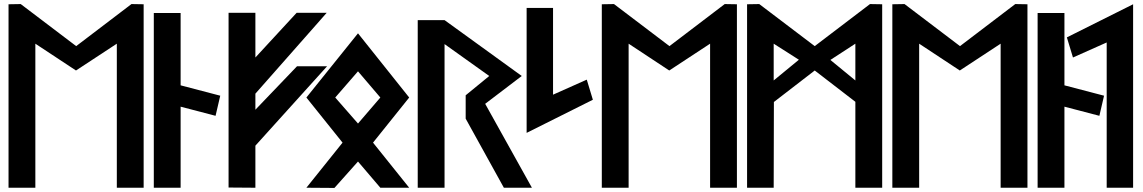

<svg xmlns="http://www.w3.org/2000/svg" viewBox="-20 -924 5625 945"><path d="M555 -709V0H687V-903L627 -904L355 -697L82 -904L22 -903V0H154V-709L354 -577Z M737 0H869V-399L1041 -354L1064 -453L869 -504V-860H737Z M1105 -1 1237 0V-207L1590 -598H1442L1237 -384V-463L1588 -861H1440L1237 -641V-861H1105Z M1742 -573 1852 -444 1742 -316 1630 -444ZM1742 -760 1488 -444 1666 -222 1488 0 1626 1 1742 -129 1852 0H1994L1816 -222L1994 -444Z M2598 0 2368 -413 2548 -550 2168 -825H2036V0H2168V-707L2388 -550L2272 -455V-340L2460 0Z M2572 -885V-270L2898 -433L2868 -532L2702 -458V-885Z M3475 -709V0H3607V-903L3547 -904L3275 -697L3002 -904L2942 -903V0H3074V-709L3274 -577Z M3912 -630 3788 -528V-709ZM4190 -528 4067 -629 4190 -709ZM4190 0H4322V-903L4262 -904L3990 -697L3717 -904L3657 -903V0H3788L3789 -422L3990 -577L4190 -423Z M4905 -709V0H5037V-903L4977 -904L4705 -697L4432 -904L4372 -903V0H4504V-709L4704 -577Z M5087 0H5219V-399L5391 -354L5414 -453L5219 -504V-860H5087Z M5557 0V-903L5231 -740L5261 -641L5427 -715V0Z"/></svg>

Font: Ny Stormning
Style: Regular
Weight: 400
Designer: Robert Jablonski, Mew Too
Foundry: Cannot Into Space Fonts
Version: Version 0.90